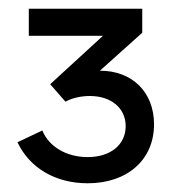

<svg xmlns="http://www.w3.org/2000/svg" viewBox="-20 -720 398 440"><path d="M181 -300C272 -300 333 -354 333 -435C333 -509 283 -558 209 -558L306 -645V-700H46V-638H216L95 -527L130 -487C144 -495 165 -500 186 -500C235 -500 268 -472 268 -431C268 -388 233 -360 181 -360C132 -360 92 -384 77 -421L20 -394C48 -335 107 -300 181 -300Z"/></svg>

Font: Fixel Display Regular
Style: Regular
Weight: 400
Designer: AlfaBravo + MacPaw
Foundry: Kyrylo Tkachov, Marchela Mozhyna, Serhii Makarenko, Maria Weinstein, Zakhar Kryvoshyya
Version: Version 1.211